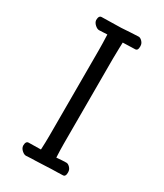

<svg xmlns="http://www.w3.org/2000/svg" viewBox="-181 -784 738 863"><g transform="rotate(30 187.5 -352.5)"><path d="M148 -649Q118 -647 106 -647Q96 -647 84.5 -657.5Q73 -668 72 -680Q72 -704 87 -704L187 -706L234 -709L275 -711Q284 -711 293.5 -701Q303 -691 303 -678V-674Q303 -654 289 -654L226 -652Q226 -634 225 -621L224 -568V-126Q224 -97 226 -55Q259 -58 277 -58Q286 -58 295.5 -48Q305 -38 305 -25V-21Q305 -1 291 -1L260 0Q237 0 201 2L153 4Q133 4 105 6Q95 7 83 -3.5Q71 -14 70 -27Q70 -51 85 -51Q124 -51 148 -52Q150 -90 150 -127V-569Q150 -603 148 -649Z"/></g></svg>

Font: ToneOZ-Pinyin-WenKai-Regular
Style: Regular
Weight: 400
Designer: Fontworks Inc.
Foundry: ToneOZ
Version: Version 0.240331